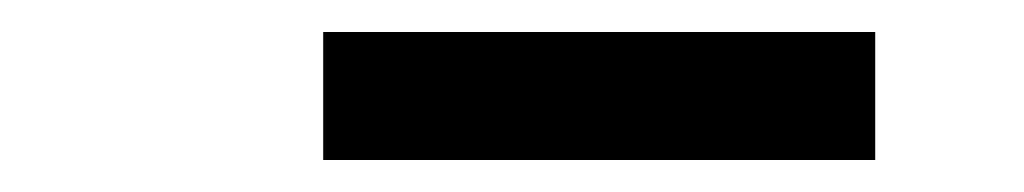

<svg xmlns="http://www.w3.org/2000/svg" viewBox="-20 -730 640 120"><path d="M527 -630H182V-710H527Z"/></svg>

Font: Iosevka SS04 XBd Ex
Style: Italic
Weight: 800
Width: 7
Italic angle: -9°
Monospace: yes
Designer: Belleve Invis
Foundry: Belleve Invis
Version: Version 19.0.0; ttfautohint (v1.8.4)